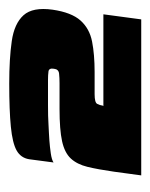

<svg xmlns="http://www.w3.org/2000/svg" viewBox="25 -591 326 416"><g transform="rotate(-90 188.0 -383.0)"><path d="M16 -240Q18 -255 20 -269.5Q22 -284 24 -299Q29 -334 34.5 -356.5Q40 -379 52.5 -392.5Q65 -406 90 -411.5Q115 -417 160 -417Q179 -417 188 -417Q197 -417 216 -417Q227 -417 236.5 -418Q246 -419 247 -429Q249 -440 241 -441Q233 -442 223 -442Q209 -442 198.5 -442Q188 -442 168 -442Q143 -442 128 -441Q113 -440 108 -440Q105 -440 91.5 -439Q78 -438 64 -436Q50 -434 44 -430L51 -483Q54 -501 70 -510Q86 -519 121.5 -522.5Q157 -526 215 -526Q269 -526 307 -520.5Q345 -515 363 -495Q381 -475 375 -432Q369 -391 351.5 -371.5Q334 -352 306 -346.5Q278 -341 240 -341Q233 -341 223 -341Q213 -341 192 -341Q174 -341 171 -335.5Q168 -330 167 -323L166 -322H365L354 -240Z"/></g></svg>

Font: Genos Thin Black
Style: Italic
Weight: 900
Italic angle: -8°
Version: Version 1.010